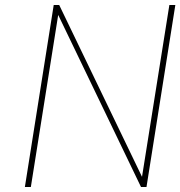

<svg xmlns="http://www.w3.org/2000/svg" viewBox="-20 -752 725 772"><path d="M80 0 196 -732H218L551 -41L661 -732H685L569 0H547L214 -692L104 0Z"/></svg>

Font: Exo Thin Thin
Style: Italic
Weight: 250
Italic angle: -9°
Version: Version 2.000